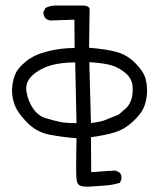

<svg xmlns="http://www.w3.org/2000/svg" viewBox="-20 -402 558 702"><path d="M307.6 280.3Q288.1 281.2 275.9 277.8Q263.7 274.4 260.3 258.3Q256.8 242.2 259.8 103.5Q210 99.6 161.1 90.3Q112.3 81.1 76.2 43Q40 4.9 30.8 -26.4Q21.5 -57.6 24.9 -86.4Q28.3 -115.2 37.6 -134.8Q46.9 -154.3 75.2 -177.7Q103.5 -201.2 152.8 -213.9Q202.1 -226.6 252.9 -226.6L252 -330.1L165 -327.1Q154.3 -328.1 146.5 -335Q137.7 -344.7 138.7 -358.4L146.5 -373Q163.1 -381.8 184.6 -381.8H283.2Q307.6 -380.9 307.6 -367.7Q307.6 -354.5 305.7 -227.5Q374 -221.7 410.2 -210.9Q446.3 -200.2 476.1 -169.9Q505.9 -139.6 512.7 -112.3Q519.5 -85 517.1 -56.2Q514.6 -27.3 503.9 -4.9Q493.2 17.6 463.9 44.4Q434.6 71.3 399.4 82Q364.3 92.8 312.5 99.6L313.5 227.5Q384.8 221.7 403.3 221.7L418 229.5Q425.8 238.3 423.8 253.9L418 266.6Q391.6 274.4 363.8 276.4Q335.9 278.3 307.6 280.3ZM259.8 47.9 254.9 -173.8Q202.1 -173.8 164.1 -162.6Q126 -151.4 98.6 -126.5Q71.3 -101.6 76.7 -67.4Q82 -33.2 100.6 -5.9Q119.1 21.5 146.5 29.8Q173.8 38.1 198.2 43.5Q222.7 48.8 259.8 47.9ZM413.1 17.6Q423.8 7.8 438 -3.9Q452.1 -15.6 459.5 -36.1Q466.8 -56.6 464.8 -85.4Q462.9 -114.3 439.5 -134.3Q416 -154.3 389.6 -162.6Q363.3 -170.9 306.6 -174.8L312.5 47.9Q351.6 43 366.7 36.1Q381.8 29.3 413.1 17.6Z"/></svg>

Font: JasonHandwriting4
Style: Regular
Weight: 400
Version: Version 1.01.21